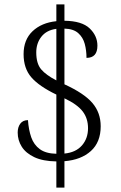

<svg xmlns="http://www.w3.org/2000/svg" viewBox="-20 -780 553 879"><path d="M238 -41Q176 -42 137 -60.5Q98 -79 79.5 -108.5Q61 -138 61 -173Q61 -198 73 -214Q85 -230 108 -230Q111 -186 123 -151.5Q135 -117 162.5 -97Q190 -77 238 -76V-347Q159 -385 123.5 -426Q88 -467 88 -532Q88 -598 129 -637Q170 -676 238 -683V-760H275V-685Q355 -684 390.5 -650Q426 -616 426 -571Q426 -515 376 -515Q376 -549 368 -579Q360 -609 338 -628.5Q316 -648 275 -649V-394Q365 -353 403 -308.5Q441 -264 441 -202Q441 -129 396 -88.5Q351 -48 275 -42V79H238ZM238 -648Q193 -642 169.5 -612Q146 -582 146 -540Q146 -489 168.5 -462.5Q191 -436 238 -412ZM275 -77Q327 -82 355 -114Q383 -146 383 -193Q383 -238 358.5 -270Q334 -302 275 -330Z"/></svg>

Font: Noto Serif Ethiopic SemiCondensed Light
Style: Regular
Weight: 300
Width: 4
Designer: Monotype Design Team
Foundry: Monotype Imaging Inc.
Version: Version 2.102; ttfautohint (v1.8.4.7-5d5b)